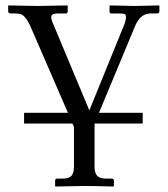

<svg xmlns="http://www.w3.org/2000/svg" viewBox="-20 -451 614 701"><path d="M250 157.2V12.2L244.6 0H67.9V-39.1H228L89.8 -357.9Q75.7 -387.7 61 -397Q53.2 -401.9 32.2 -401.9H20Q10.3 -401.9 9.8 -409.2V-429.2L11.2 -431.2Q104 -429.2 117.2 -429.2Q117.2 -429.2 226.1 -431.2L227.1 -429.2V-410.2Q227.1 -402.3 221.2 -401.9H191.9Q167 -401.9 167 -389.2Q167 -377.9 175.8 -359.9L306.2 -47.9L433.1 -359.9Q439.9 -376 439.9 -389.2Q439.9 -397 435.1 -399.4Q430.2 -401.9 415 -401.9H386.2Q380.4 -401.9 379.9 -409.2V-429.2L380.9 -431.2Q460 -429.2 473.1 -429.2L561 -431.2L562 -429.2V-410.2Q562 -402.3 553.2 -401.9H530.8Q492.7 -401.9 474.1 -357.9L341.3 -39.1H501V0H325.2V157.2Q325.2 180.2 334.7 190.7Q344.2 201.2 368.2 201.2H387.2Q396 201.2 396 209V228L394 230Q325.2 228 286.1 228L183.1 230L181.2 228V209Q181.2 201.2 188 201.2H208Q231.9 201.2 241 190.7Q250 180.2 250 157.2Z"/></svg>

Font: Biolilbert
Style: Regular
Weight: 400
Designer: Philipp H. Poll
Foundry: Philipp H. Poll
Version: Version 1.1.0